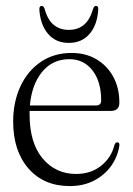

<svg xmlns="http://www.w3.org/2000/svg" viewBox="-20 -619 448 649"><path d="M383.5 -272Q383.5 -244 354 -244H80Q80 -238.5 80 -233Q80 -136 124 -83.5Q168 -31 237.5 -31Q287.5 -31 322.2 -59Q357 -87 367 -129.5Q370.5 -138 376.5 -138Q384.5 -138 383.5 -127Q378 -89.5 355.8 -58.2Q333.5 -27 297.8 -8.5Q262 10 216 10Q128 10 76.2 -49.5Q24.5 -109 24.5 -208Q24.5 -274 48.8 -326.5Q73 -379 117.5 -409.5Q162 -440 222 -440Q270 -440 306.2 -418.5Q342.5 -397 363 -359.2Q383.5 -321.5 383.5 -272ZM214.5 -419Q158 -419 122.8 -376.5Q87.5 -334 81 -262.5H304.5Q322 -262.5 322 -279.5Q322 -343.5 292.5 -381.2Q263 -419 214.5 -419ZM212.5 -518Q243 -518 263.5 -535Q284 -552 295 -590Q298 -599 304.5 -599Q313 -599 312 -586.5Q309 -535 282.8 -504.5Q256.5 -474 212.5 -474Q168.5 -474 142.5 -504.5Q116.5 -535 113 -586.5Q112.5 -599 121 -599Q127 -599 130.5 -590Q141 -551.5 161.8 -534.8Q182.5 -518 212.5 -518Z"/></svg>

Font: Fraunces 144pt S050 Light
Style: Regular
Weight: 300
Version: Version 1.000; ttfautohint (v1.8.3)